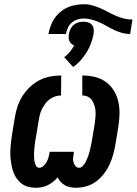

<svg xmlns="http://www.w3.org/2000/svg" viewBox="-20 -875 643 903"><path d="M338 8Q324 8 310.5 5.5Q297 3 285.5 -3.5Q274 -10 265.5 -19.5Q257 -29 251 -41Q241 -29 229 -19.5Q217 -10 203.5 -3.5Q190 3 176 5.5Q162 8 148 8Q127 8 108 2Q89 -4 75 -17Q61 -30 51.5 -47Q42 -64 37.5 -83Q33 -102 30.5 -122Q28 -142 28.5 -162.5Q29 -183 31.5 -203.5Q34 -224 37 -245L50 -323Q54 -349 62.5 -374.5Q71 -400 85.5 -423Q100 -446 120.5 -465.5Q141 -485 165 -497.5Q189 -510 215.5 -515Q242 -520 268 -520L267 -426Q253 -426 239.5 -421.5Q226 -417 214 -408.5Q202 -400 193 -387.5Q184 -375 177.5 -362Q171 -349 167.5 -335.5Q164 -322 162 -308L149 -230Q147 -220 145.5 -210Q144 -200 143 -190Q142 -180 141 -170Q140 -160 140 -150.5Q140 -141 140.5 -131.5Q141 -122 143 -112.5Q145 -103 150 -94.5Q155 -86 165 -86Q175 -86 184.5 -94.5Q194 -103 199.5 -113.5Q205 -124 208 -134.5Q211 -145 213 -156V-161H327V-156Q325 -145 324 -134Q323 -123 325.5 -113Q328 -103 334.5 -94.5Q341 -86 352 -86Q363 -86 371.5 -96.5Q380 -107 385.5 -118.5Q391 -130 395 -141.5Q399 -153 402 -165Q405 -177 407.5 -188.5Q410 -200 412 -212L425 -290Q427 -305 428.5 -319.5Q430 -334 429.5 -348.5Q429 -363 425 -376.5Q421 -390 414 -401.5Q407 -413 394.5 -419.5Q382 -426 367 -426V-520Q398 -520 426.5 -513Q455 -506 478 -489.5Q501 -473 516 -448Q531 -423 537 -394.5Q543 -366 542 -336Q541 -306 536 -275L523 -197Q519 -173 512.5 -149Q506 -125 495.5 -102Q485 -79 469 -58Q453 -37 432 -21.5Q411 -6 386.5 1Q362 8 338 8ZM208 -715Q213 -744 226.5 -771.5Q240 -799 264 -819Q288 -839 316.5 -847Q345 -855 374 -855Q395 -855 414.5 -849.5Q434 -844 452.5 -836Q471 -828 488.5 -818.5Q506 -809 524.5 -801Q543 -793 562.5 -788Q582 -783 603 -783L592 -715Q572 -715 553 -720.5Q534 -726 517 -734Q500 -742 483.5 -751.5Q467 -761 449.5 -769Q432 -777 413 -782.5Q394 -788 374 -788Q359 -788 344.5 -783.5Q330 -779 317.5 -768.5Q305 -758 299 -744Q293 -730 290 -715ZM324 -560 282 -606Q297 -617 308.5 -631Q320 -645 329 -661Q322 -664 315.5 -669.5Q309 -675 306 -682.5Q303 -690 303 -698.5Q303 -707 304 -715Q306 -727 311.5 -738.5Q317 -750 326.5 -758Q336 -766 348 -769.5Q360 -773 372 -773Q384 -773 395 -769.5Q406 -766 412.5 -758Q419 -750 420.5 -738.5Q422 -727 420 -715Q416 -693 408 -671.5Q400 -650 388 -630Q376 -610 360 -592Q344 -574 324 -560Z"/></svg>

Font: Iosevka HT Extrabold Extended
Style: Italic
Weight: 800
Width: 7
Italic angle: -9°
Monospace: yes
Designer: Belleve Invis
Foundry: Belleve Invis
Version: Version 32.3.0; ttfautohint (v1.8.4)